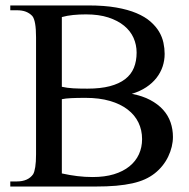

<svg xmlns="http://www.w3.org/2000/svg" viewBox="-20 -682 690 702"><path d="M612.3 -181.2Q612.3 -163.6 607.9 -145.5Q603.5 -127.4 595.2 -109.9Q586.9 -92.3 574.2 -76.4Q561.5 -60.5 545.4 -47.9Q529.8 -35.6 510 -26.6Q490.2 -17.6 464.1 -11.7Q438 -5.9 404.8 -2.9Q371.6 0 329.1 0H17.6V-18.6H41.5Q82.5 -18.6 101.1 -44.9Q106 -53.2 108.9 -71.3Q111.8 -89.4 111.8 -117.7V-545.4Q111.8 -606.9 98.1 -623.5Q88.4 -633.8 74.7 -639.2Q61 -644.5 41.5 -644.5H17.6V-662.1H303.2Q361.8 -662.1 405 -654.5Q448.2 -647 479.2 -633.8Q510.3 -620.6 530.3 -603Q550.3 -585.4 561.8 -565.9Q573.2 -546.4 577.6 -525.6Q582 -504.9 582 -484.9Q582 -460.9 574.5 -438.5Q566.9 -416 552 -397Q537.1 -377.9 514.6 -363Q492.2 -348.1 461.9 -338.9Q501 -331.5 529.3 -316.4Q557.6 -301.3 576.2 -280.8Q594.7 -260.3 603.5 -234.9Q612.3 -209.5 612.3 -181.2ZM479.5 -489.7Q479.5 -518.1 468.3 -543.5Q457 -568.8 433.8 -587.9Q410.6 -606.9 376 -618.2Q341.3 -629.4 294.4 -629.4Q269.5 -629.4 247.6 -627.2Q225.6 -625 206.1 -619.6V-364.7Q225.1 -360.4 247.6 -359.1Q270 -357.9 299.3 -357.9Q347.7 -357.9 381.8 -366.9Q416 -376 437.7 -392.8Q459.5 -409.7 469.5 -434.1Q479.5 -458.5 479.5 -489.7ZM499.5 -173.3Q499.5 -206.5 486.1 -234.1Q472.7 -261.7 446.5 -281.7Q420.4 -301.8 381.8 -313Q343.3 -324.2 293 -324.2Q261.7 -324.2 240.7 -323.2Q219.7 -322.3 206.1 -319.3V-47.9Q234.9 -41.5 262.7 -38.1Q290.5 -34.7 318.8 -34.7Q362.8 -34.7 396.5 -44.9Q430.2 -55.2 453.1 -73.7Q476.1 -92.3 487.8 -117.7Q499.5 -143.1 499.5 -173.3Z"/></svg>

Font: Doulos SIL CyrE
Style: Regular
Weight: 400
Designer: Walt Agee, Victor Gaultney, Peter Martin, Debbi Hosken, Becca Hirsbrunner
Foundry: SIL International
Version: Version 5.000